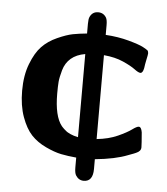

<svg xmlns="http://www.w3.org/2000/svg" viewBox="-49 -604 649 746"><g transform="rotate(5 275.0 -231.5)"><path d="M36.1 -231Q36.1 -291 53.5 -335.9Q70.8 -380.9 94.5 -405.5Q118.2 -430.2 153.6 -446Q189 -461.9 213.4 -466.6Q237.8 -471.2 268.1 -474.1V-512.2Q268.1 -531.2 272 -539.1Q281.7 -560.1 304.2 -560.1Q325.2 -560.1 335.9 -542Q340.8 -533.2 340.8 -513.2V-475.1Q389.6 -472.2 431.4 -460.7Q473.1 -449.2 489 -440.7Q504.9 -432.1 508.8 -428.2Q510.7 -424.3 511.2 -418Q511.2 -415 510 -408.9Q508.8 -402.8 505.9 -388.9Q502.9 -375 501 -359.9Q497.1 -339.8 487.8 -339.8Q480 -339.8 464.1 -351.8Q448.2 -363.8 416.5 -377.9Q384.8 -392.1 340.8 -396V-68.8Q387.7 -73.7 422.4 -89.4Q457 -105 474.6 -117.9Q492.2 -130.9 500 -130.9Q509.8 -130.9 513.2 -109.9Q517.1 -64 517.1 -51.8Q517.1 -36.6 498 -28.8Q497.1 -27.8 467.8 -17.1Q419.9 2 340.8 9.8V47.9Q340.8 96.7 305.2 97.2Q285.2 97.2 273.9 79.1Q268.1 70.3 268.1 47.9V9.8Q234.9 6.8 208.5 1.5Q182.1 -3.9 147.9 -20Q113.8 -36.1 90.8 -60.5Q67.9 -85 52 -128.9Q36.1 -172.9 36.1 -231ZM172.9 -231.9Q172.9 -143.1 202.1 -106.9Q203.1 -106 206.5 -102.1Q210 -98.1 211.9 -96.7Q213.9 -95.2 218.5 -91.1Q223.1 -86.9 227.5 -84.5Q231.9 -82 238 -79.1Q244.1 -76.2 251.5 -74Q258.8 -71.8 268.1 -69.8V-394Q233.9 -388.2 212.9 -370.1Q191.9 -352.1 183.8 -323.5Q175.8 -294.9 174.3 -277.8Q172.9 -260.7 172.9 -231.9Z"/></g></svg>

Font: CMU Sans Serif
Style: Bold
Weight: 700
Version: Version 0.7.0